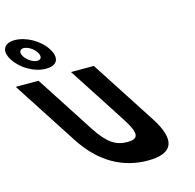

<svg xmlns="http://www.w3.org/2000/svg" viewBox="-651 -1351 1554 1530"><g transform="rotate(-15 126.0 -586.0)"><path d="M-465.9 -1045C-411.5 -961 -308.2 -902 -212.2 -902C-118.2 -902 -89.5 -961 -143.9 -1045C-197.6 -1128 -305.8 -1187 -396.8 -1187C-486.8 -1187 -519.6 -1128 -465.9 -1045ZM-365.9 -1045C-387.9 -1079 -378 -1107 -345 -1107C-311 -1107 -265.9 -1079 -243.9 -1045C-221.2 -1010 -228.4 -981 -263.4 -981C-299.4 -981 -343.2 -1010 -365.9 -1045ZM159.6 -825H-28.4L280.6 -348C370 -210 353.9 -170 261.9 -170C169.9 -170 102 -210 12.6 -348L-296.4 -825H-484.4L-139.8 -293C-7.6 -89 171.7 15 381.7 15C591.7 15 636.4 -89 504.2 -293Z"/></g></svg>

Font: Hussar
Style: BdOpOblSeven
Weight: 700
Foundry: Cannot Into Space Fonts
Version: Version 2.00